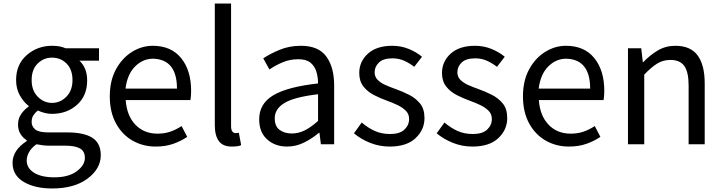

<svg xmlns="http://www.w3.org/2000/svg" viewBox="-20 -816 4090 1086"><path d="M275 250Q176 250 113.5 212.5Q51 175 51 105Q51 34 131 -18V-23Q110 -36 96 -58Q82 -80 82 -112Q82 -146 100.5 -172Q119 -198 142 -213V-217Q114 -238 92.5 -276Q71 -314 71 -363Q71 -452 131.5 -504.5Q192 -557 274 -557Q321 -557 351 -543H540V-473H429Q473 -432 473 -361Q473 -274 415.5 -223Q358 -172 274 -172Q235 -172 194 -191Q179 -179 169 -164Q159 -149 159 -126Q159 -101 179 -84Q199 -67 254 -67H361Q455 -67 502.5 -36.5Q550 -6 550 62Q550 138 475.5 194Q401 250 275 250ZM274 -234Q321 -234 355.5 -269Q390 -304 390 -363Q390 -423 356.5 -456.5Q323 -490 274 -490Q227 -490 193 -456.5Q159 -423 159 -363Q159 -304 193.5 -269Q228 -234 274 -234ZM288 187Q367 187 413.5 153Q460 119 460 77Q460 39 432 23.5Q404 8 350 8H256Q226 8 186 0Q157 21 144 45Q131 69 131 92Q131 135 172.5 161Q214 187 288 187Z M861 13Q789 13 730 -20.5Q671 -54 636 -118Q601 -182 601 -271Q601 -360 636 -424Q671 -488 726.5 -522.5Q782 -557 844 -557Q948 -557 1004.5 -487.5Q1061 -418 1061 -302Q1061 -272 1057 -250H691Q697 -162 745.5 -111Q794 -60 871 -60Q911 -60 944 -71.5Q977 -83 1007 -103L1039 -42Q1004 -18 960 -2.5Q916 13 861 13ZM690 -315H981Q981 -480 846 -484Q788 -484 744 -440Q700 -396 690 -315Z M1291 13Q1240 13 1217.5 -18.5Q1195 -50 1195 -108V-796H1287V-102Q1287 -81 1294.5 -72Q1302 -63 1312 -63Q1320 -63 1331 -65L1344 5Q1329 13 1291 13Z M1604 13Q1536 13 1491 -27.5Q1446 -68 1446 -141Q1446 -230 1526.5 -277.5Q1607 -325 1779 -344Q1779 -379 1769.5 -410.5Q1760 -442 1736 -461.5Q1712 -481 1667 -481Q1620 -481 1578.5 -463.5Q1537 -446 1504 -423L1469 -486Q1506 -511 1561 -534Q1616 -557 1682 -557Q1782 -557 1826 -496Q1870 -435 1870 -334V0H1795L1787 -65H1784Q1745 -32 1699.5 -9.5Q1654 13 1604 13ZM1630 -61Q1669 -61 1704.5 -79Q1740 -97 1779 -132V-283Q1644 -267 1589 -233.5Q1534 -200 1534 -147Q1534 -101 1562 -81Q1590 -61 1630 -61Z M2184 13Q2126 13 2073.5 -8Q2021 -29 1982 -62L2026 -123Q2061 -93 2099.5 -75.5Q2138 -58 2187 -58Q2241 -58 2267.5 -83Q2294 -108 2294 -143Q2294 -171 2275.5 -189.5Q2257 -208 2229 -221.5Q2201 -235 2170 -246Q2131 -260 2095 -278.5Q2059 -297 2035.5 -327Q2012 -357 2012 -403Q2012 -468 2061 -512.5Q2110 -557 2199 -557Q2249 -557 2292.5 -539Q2336 -521 2367 -495L2323 -438Q2296 -459 2266 -472.5Q2236 -486 2200 -486Q2148 -486 2123.5 -462.5Q2099 -439 2099 -407Q2099 -382 2115.5 -365Q2132 -348 2158.5 -336Q2185 -324 2216 -313Q2256 -299 2293.5 -280Q2331 -261 2356 -230.5Q2381 -200 2381 -148Q2381 -82 2330.5 -34.5Q2280 13 2184 13Z M2652 13Q2594 13 2541.5 -8Q2489 -29 2450 -62L2494 -123Q2529 -93 2567.5 -75.5Q2606 -58 2655 -58Q2709 -58 2735.5 -83Q2762 -108 2762 -143Q2762 -171 2743.5 -189.5Q2725 -208 2697 -221.5Q2669 -235 2638 -246Q2599 -260 2563 -278.5Q2527 -297 2503.5 -327Q2480 -357 2480 -403Q2480 -468 2529 -512.5Q2578 -557 2667 -557Q2717 -557 2760.5 -539Q2804 -521 2835 -495L2791 -438Q2764 -459 2734 -472.5Q2704 -486 2668 -486Q2616 -486 2591.5 -462.5Q2567 -439 2567 -407Q2567 -382 2583.5 -365Q2600 -348 2626.5 -336Q2653 -324 2684 -313Q2724 -299 2761.5 -280Q2799 -261 2824 -230.5Q2849 -200 2849 -148Q2849 -82 2798.5 -34.5Q2748 13 2652 13Z M3198 13Q3126 13 3067 -20.5Q3008 -54 2973 -118Q2938 -182 2938 -271Q2938 -360 2973 -424Q3008 -488 3063.5 -522.5Q3119 -557 3181 -557Q3285 -557 3341.5 -487.5Q3398 -418 3398 -302Q3398 -272 3394 -250H3028Q3034 -162 3082.5 -111Q3131 -60 3208 -60Q3248 -60 3281 -71.5Q3314 -83 3344 -103L3376 -42Q3341 -18 3297 -2.5Q3253 13 3198 13ZM3027 -315H3318Q3318 -480 3183 -484Q3125 -484 3081 -440Q3037 -396 3027 -315Z M3532 0V-543H3607L3616 -464H3618Q3656 -504 3700.5 -530.5Q3745 -557 3800 -557Q3886 -557 3926 -502.5Q3966 -448 3966 -344V0H3875V-332Q3875 -409 3850.5 -443Q3826 -477 3772 -477Q3730 -477 3696.5 -456Q3663 -435 3624 -394V0Z"/></svg>

Font: Gothic Nguyen
Style: Regular
Weight: 400
Designer: MORI Takayuki
Version: Version 1.220;July 21, 2023;FontCreator 14.0.0.2814 64-bit